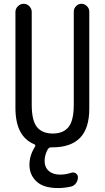

<svg xmlns="http://www.w3.org/2000/svg" viewBox="-20 -750 540 990"><path d="M155.3 -6.8Q60.5 -46.9 59.6 -190.4V-688.5Q59.6 -705.1 72.3 -717.8Q85 -730.5 102.1 -730.5Q119.1 -730.5 131.3 -717.8Q143.6 -705.1 143.6 -688.5V-210Q143.6 -128.9 170.4 -95.2Q197.3 -61.5 252 -61.5Q306.6 -61.5 333.5 -95.2Q360.4 -128.9 360.4 -210V-690.4Q360.4 -706.1 372.1 -718.3Q383.8 -730.5 399.9 -730.5Q416 -730.5 428.2 -718.3Q440.4 -706.1 440.4 -690.4V-190.4Q440.4 -87.9 392.6 -39.1Q344.7 9.8 250 9.8H244.1Q232.4 9.8 226.6 19.5Q210 48.8 210 80.1Q210 112.3 231.4 131.3Q252.9 150.4 290 150.4Q319.3 150.4 348.6 140.6Q360.4 136.7 371.1 144Q381.8 151.4 381.8 164.1Q381.8 180.7 372.1 194.3Q362.3 208 346.7 211.9Q311.5 219.7 280.3 219.7Q204.1 219.7 168 185.5Q131.8 151.4 131.8 99.6Q131.8 51.8 160.2 6.8Q166 -2.9 155.3 -6.8Z"/></svg>

Font: Rounded-X Mgen+ 1m regular
Style: Regular
Weight: 400
Designer: [Source Han Sans]
Ryoko NISHIZUKA  (kana & ideographs); Paul D. Hunt (Latin, Greek & Cyrillic); Wenlong ZHANG  (bopomofo
Version: Version 1.059.20150602